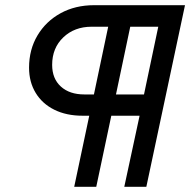

<svg xmlns="http://www.w3.org/2000/svg" viewBox="-20 -720 733 740"><path d="M266 0 324 -274H298Q236 -274 189.5 -297Q143 -320 117.5 -362Q92 -404 92 -459Q92 -529 124.5 -583.5Q157 -638 213.5 -669Q270 -700 343 -700H693L544 0H459L518 -274H409L351 0ZM427 -356H535L590 -617H482ZM305 -356H342L397 -617H333Q267 -617 224 -576Q181 -535 181 -470Q181 -417 214.5 -386.5Q248 -356 305 -356Z"/></svg>

Font: Red Hat Display Medium
Style: Italic
Weight: 500
Italic angle: -12°
Designer: Pentagram, MCKL
Foundry: Pentagram, MCKL
Version: Version 1.023; ttfautohint (v1.8.3)